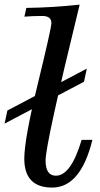

<svg xmlns="http://www.w3.org/2000/svg" viewBox="-41 -805 434 837"><path d="M186.5 12.7Q64.9 12.7 64.9 -113.3Q64.9 -197.8 124 -440.4Q183.1 -683.1 183.1 -704.6Q183.1 -735.4 143.1 -735.4Q102.5 -735.4 65.4 -732.4L73.7 -770.5Q187.5 -772 306.2 -784.7Q157.7 -177.7 157.7 -105.5Q157.7 -39.1 202.6 -39.1Q268.6 -39.1 314.9 -195.3H361.8Q310.5 12.7 186.5 12.7ZM-21 -266.1 -8.8 -323.2 337.4 -505.9 325.2 -448.7Z"/></svg>

Font: Munson
Style: Italic
Weight: 400
Italic angle: -12°
Designer: Paul James MIller
Foundry: High-Logic / Made with FontCreator
Version: Version 2.10;May 5, 2019;FontCreator 11.5.0.2430 64-bit